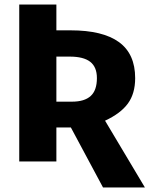

<svg xmlns="http://www.w3.org/2000/svg" viewBox="-20 -713 660 848"><path d="M293 -150H229V0H65V-693H229V-579H292Q434 -579 505.5 -527Q577 -475 577 -368Q577 -300 545 -256Q513 -212 444 -180L620 115H435ZM229 -264H298Q353 -264 380.5 -289Q408 -314 408 -368Q408 -417 378.5 -440Q349 -463 288 -463H229Z"/></svg>

Font: Fira Sans BGR
Style: Bold
Weight: 700
Designer: bBox Type GmbH & Carrois Corporate GbR & Edenspiekermann AG
Foundry: bBox Type GmbH & Carrois Corporate GbR & Edenspiekermann AG
Version: Version 4.301